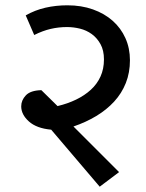

<svg xmlns="http://www.w3.org/2000/svg" viewBox="-20 -662 550 724"><path d="M197 -262Q235 -271 267 -286.5Q299 -302 322.5 -323.5Q346 -345 359 -373.5Q372 -402 372 -438Q372 -472 359 -495.5Q346 -519 326 -533.5Q306 -548 281.5 -554Q257 -560 233 -560Q201 -560 171 -553Q141 -546 109 -530L77 -604Q112 -624 151.5 -633Q191 -642 234 -642Q287 -642 330.5 -626.5Q374 -611 405 -583.5Q436 -556 453 -518Q470 -480 470 -435Q470 -388 454.5 -349Q439 -310 410.5 -279Q382 -248 343 -224.5Q304 -201 257 -185L429 -13L356 42L173 -173Q118 -178 89 -204Q60 -230 60 -261Q60 -284 77.5 -302.5Q95 -321 136 -322Z"/></svg>

Font: Mukta Medium
Style: Regular
Weight: 500
Designer: Girish Dalvi and Yashodeep Gholap
Foundry: Ek Type
Version: Version 2.538;PS 1.002;hotconv 16.6.51;makeotf.lib2.5.65220;